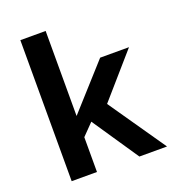

<svg xmlns="http://www.w3.org/2000/svg" viewBox="-135 -843 854 947"><g transform="rotate(-20 292.5 -370.0)"><path d="M79.1 -740.2H211.9V-293.9L419.4 -524.4H570.8L373.5 -298.3L579.6 0H434.6L270.5 -242.7L211.9 -182.6V0H79.1Z"/></g></svg>

Font: Monda
Style: Bold
Weight: 700
Designer: Vernon Adams
Foundry: Vernon Adams
Version: Version 2.100; ttfautohint (v1.8.3)